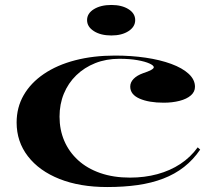

<svg xmlns="http://www.w3.org/2000/svg" viewBox="-20 -739 876 774"><path d="M412 15Q302 15 220 -17.5Q138 -50 92.5 -109Q47 -168 47 -245Q47 -306 75.5 -355.5Q104 -405 157 -441Q210 -477 283 -496Q356 -515 444 -515Q509 -515 567 -506.5Q625 -498 670 -481.5Q715 -465 740.5 -441.5Q766 -418 766 -389Q766 -369 749.5 -354.5Q733 -340 704 -332.5Q675 -325 640 -325Q580 -325 542.5 -341.5Q505 -358 505 -390Q505 -407 518.5 -421Q532 -435 557 -444Q600 -458 600 -468Q600 -475 582.5 -483Q565 -491 534 -496.5Q503 -502 461 -502Q408 -502 364 -484.5Q320 -467 287.5 -435.5Q255 -404 237.5 -361.5Q220 -319 220 -269Q220 -216 239 -171.5Q258 -127 294.5 -93.5Q331 -60 384 -41.5Q437 -23 504 -23Q563 -23 614.5 -37Q666 -51 707 -78Q748 -105 777 -145L787 -136Q759 -95 722 -66Q685 -37 638 -19Q591 -1 535 7Q479 15 412 15ZM429 -719Q471 -719 498 -702Q525 -685 525 -658Q525 -631 498 -613.5Q471 -596 429 -596Q386 -596 358.5 -613.5Q331 -631 331 -658Q331 -685 358.5 -702Q386 -719 429 -719Z"/></svg>

Font: Kalnia SemiExpanded
Style: Regular
Weight: 400
Width: 6
Designer: Frida Medrano
Foundry: Frida Medrano
Version: Version 1.105